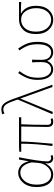

<svg xmlns="http://www.w3.org/2000/svg" viewBox="1066 -1914 859 3032"><g transform="rotate(-90 1496.0 -397.5)"><path d="M254.9 12.7Q166 12.7 112.3 -54.7Q58.6 -122.1 58.6 -249Q58.6 -381.8 125.5 -460.9Q192.4 -540 288.1 -540Q347.7 -540 396.5 -500Q445.3 -460 463.9 -376H465.8L493.2 -527.3H528.3Q463.9 -192.4 463.9 -79.1Q463.9 -52.7 479 -36.1Q494.1 -19.5 516.6 -19.5Q533.2 -19.5 554.7 -28.3L563.5 2Q540 12.7 513.7 12.7Q471.7 12.7 448.2 -19.5Q424.8 -51.8 435.5 -109.4H432.6Q365.2 12.7 254.9 12.7ZM257.8 -19.5Q324.2 -19.5 378.9 -79.6Q433.6 -139.6 439.5 -221.7L448.2 -328.1Q409.2 -506.8 287.1 -506.8Q209 -506.8 152.8 -437Q96.7 -367.2 96.7 -249Q96.7 -143.6 139.6 -81.5Q182.6 -19.5 257.8 -19.5Z M1089.8 12.7Q1047.9 12.7 1027.8 -9.3Q1007.8 -31.2 1007.8 -81.1Q1007.8 -122.1 1010.7 -282.2Q1013.7 -442.4 1014.6 -492.2H776.4Q776.4 -347.7 743.2 2L706.1 0Q743.2 -254.9 743.2 -492.2H616.2V-522.5L687.5 -527.3H1161.1V-492.2H1049.8Q1041 -311.5 1041 -75.2Q1041 -19.5 1091.8 -19.5Q1095.7 -19.5 1136.7 -26.4L1143.6 3.9Q1115.2 12.7 1089.8 12.7Z M1245.1 6.8 1209 0 1440.4 -545.9 1431.6 -574.2Q1396.5 -682.6 1365.2 -729Q1334 -775.4 1282.2 -775.4Q1252.9 -775.4 1221.7 -756.8L1207 -790Q1240.2 -806.6 1285.2 -806.6Q1348.6 -806.6 1386.7 -752Q1424.8 -697.3 1465.8 -574.2L1674.8 0H1638.7L1458 -502H1454.1Z M1915 12.7Q1844.7 12.7 1797.9 -50.3Q1751 -113.3 1751 -232.4Q1751 -323.2 1778.8 -394.5Q1806.6 -465.8 1859.4 -540L1888.7 -518.6Q1835 -448.2 1810.1 -383.3Q1785.2 -318.4 1785.2 -227.5Q1785.2 -128.9 1823.2 -74.2Q1861.3 -19.5 1917 -19.5Q1965.8 -19.5 1999 -56.2Q2032.2 -92.8 2032.2 -176.8Q2032.2 -267.6 2027.3 -320.3H2071.3Q2067.4 -267.6 2067.4 -176.8Q2067.4 -92.8 2101.6 -56.2Q2135.7 -19.5 2184.6 -19.5Q2244.1 -19.5 2278.8 -73.2Q2313.5 -127 2313.5 -234.4Q2313.5 -323.2 2291 -385.3Q2268.6 -447.3 2215.8 -521.5L2246.1 -540Q2299.8 -464.8 2325.7 -396.5Q2351.6 -328.1 2351.6 -234.4Q2351.6 -111.3 2306.6 -49.3Q2261.7 12.7 2188.5 12.7Q2143.6 12.7 2107.4 -10.7Q2071.3 -34.2 2052.7 -79.1H2048.8Q2031.2 -35.2 1995.1 -11.2Q1959 12.7 1915 12.7Z M2474.6 -256.8Q2474.6 -390.6 2540 -459Q2605.5 -527.3 2703.1 -527.3H2980.5V-492.2Q2889.6 -498 2800.8 -498V-494.1Q2920.9 -425.8 2920.9 -256.8Q2920.9 -131.8 2857.4 -59.6Q2793.9 12.7 2700.2 12.7Q2606.4 12.7 2540.5 -60.1Q2474.6 -132.8 2474.6 -256.8ZM2883.8 -256.8Q2883.8 -354.5 2835 -424.3Q2786.1 -494.1 2702.1 -494.1Q2619.1 -494.1 2565.9 -432.1Q2512.7 -370.1 2512.7 -256.8Q2512.7 -151.4 2566.4 -85.4Q2620.1 -19.5 2700.2 -19.5Q2780.3 -19.5 2832 -85Q2883.8 -150.4 2883.8 -256.8Z"/></g></svg>

Font: Gen Shin Gothic ExtraLight
Style: Regular
Weight: 100
Designer: [Source Han Sans]
Ryoko NISHIZUKA  (kana & ideographs); Paul D. Hunt (Latin, Greek & Cyrillic); Wenlong ZHANG  (bopomofo
Version: Version 1.002.20150607